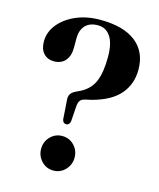

<svg xmlns="http://www.w3.org/2000/svg" viewBox="-111 -805 743 895"><g transform="rotate(15 260.5 -358.0)"><path d="M208.5 -320Q206 -338 212 -350.2Q218 -362.5 236.5 -371.5L261 -383.5Q305 -406.5 323 -449.8Q341 -493 341 -567.5Q341 -632.5 319 -665.2Q297 -698 258.5 -698Q218 -698 197.2 -675Q176.5 -652 176.5 -614.5V-570.5Q177 -529 157.2 -505.8Q137.5 -482.5 102 -482.5Q71 -482.5 52.2 -503Q33.5 -523.5 33.5 -560Q33.5 -605 63.2 -642.5Q93 -680 144.8 -702.8Q196.5 -725.5 262.5 -725.5Q375 -725.5 434.2 -678.8Q493.5 -632 493.5 -546.5Q493.5 -477 451.8 -428Q410 -379 320.5 -355L287.5 -347.5Q272.5 -343.5 266.2 -335.2Q260 -327 258 -311L252.5 -232.5Q248 -214 234 -214Q218 -214 214.5 -232ZM231 10Q197 10 173.8 -14.8Q150.5 -39.5 150.5 -73.5Q150.5 -108 174 -132.2Q197.5 -156.5 231 -156.5Q265.5 -156.5 288.8 -132.2Q312 -108 312 -73.5Q312 -39.5 288.8 -14.8Q265.5 10 231 10Z"/></g></svg>

Font: Fraunces 72pt SemiBold
Style: Regular
Weight: 600
Version: Version 1.000;[b76b70a41]